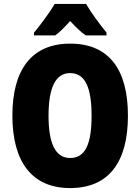

<svg xmlns="http://www.w3.org/2000/svg" viewBox="-20 -947 714 977"><path d="M418 -927H258C237 -889 183 -816 153 -781V-767H261C284 -783 307 -807 337 -840C367 -808 391 -784 416 -767H522V-781C484 -828 444 -882 418 -927ZM631 -358C631 -593 535 -725 337 -725C141 -725 43 -592 43 -359C43 -124 142 10 337 10C535 10 631 -124 631 -358ZM227 -358C227 -500 262 -575 337 -575C413 -575 446 -502 446 -358C446 -214 414 -143 337 -143C262 -143 227 -217 227 -358Z"/></svg>

Font: Noto Sans Devanagari Condensed Black
Style: Regular
Weight: 900
Width: 3
Designer: Jelle Bosma - Monotype Design Team
Foundry: Monotype Imaging Inc.
Version: Version 2.004